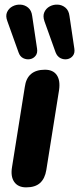

<svg xmlns="http://www.w3.org/2000/svg" viewBox="-20 -800 342 829"><path d="M93 9Q58 9 41.5 -14.5Q25 -38 32 -79L87 -424Q92 -462 114 -480.5Q136 -499 174 -499Q209 -499 225 -476Q241 -453 235 -411L180 -66Q174 -29 153 -10Q132 9 93 9ZM220 -574 172 -708Q164 -731 171.5 -747.5Q179 -764 195 -772.5Q211 -781 229.5 -780Q248 -779 262.5 -767Q277 -755 280 -731L301 -590Q304 -571 294.5 -559Q285 -547 270 -544.5Q255 -542 241 -549Q227 -556 220 -574ZM60 -574 12 -708Q3 -731 10.5 -747.5Q18 -764 34 -772.5Q50 -781 68.5 -780Q87 -779 101.5 -767Q116 -755 119 -731L140 -590Q143 -571 133.5 -559Q124 -547 109 -544.5Q94 -542 80 -549Q66 -556 60 -574Z"/></svg>

Font: Nunito ExtraLight ExtraBold
Style: Italic
Weight: 800
Italic angle: -9°
Version: Version 3.602